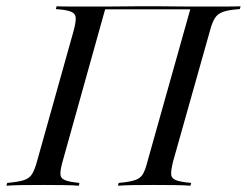

<svg xmlns="http://www.w3.org/2000/svg" viewBox="-39 -591 785 611"><path d="M-18.5 0 -16.1 -8.9Q19.4 -12.1 37.1 -17.7Q54.8 -23.4 63.3 -37.5Q71.8 -51.6 79 -78.2L195.2 -492.7Q202.4 -519.4 202 -533.5Q201.6 -547.6 187.5 -553.6Q173.4 -559.7 138.7 -562.1L141.1 -571Q158.9 -570.2 189.5 -570.2Q220.2 -570.2 256.5 -570.2Q279.8 -570.2 304 -570.2Q328.2 -570.2 351.2 -570.6Q374.2 -571 395.2 -571Q416.1 -571 433.1 -571Q450.8 -571 471 -571Q491.1 -571 514.1 -570.6Q537.1 -570.2 561.3 -570.2Q585.5 -570.2 609.7 -570.2Q645.2 -570.2 675.8 -570.2Q706.5 -570.2 726.6 -571L724.2 -562.1Q689.5 -559.7 671.8 -553.6Q654 -547.6 645.2 -533.9Q636.3 -520.2 629 -492.7L512.1 -78.2Q505.6 -52.4 505.6 -38.3Q505.6 -24.2 519.8 -18.1Q533.9 -12.1 569.4 -8.9L566.9 0Q548.4 -1.6 517.7 -2Q487.1 -2.4 450.8 -2.4Q417.7 -2.4 387.1 -2Q356.5 -1.6 336.3 0L338.7 -8.9Q374.2 -12.1 391.5 -18.1Q408.9 -24.2 416.5 -38.3Q424.2 -52.4 430.6 -78.2L566.9 -562.9L569.4 -561.3H292.7L296 -562.9L160.5 -78.2Q153.2 -52.4 153.2 -38.3Q153.2 -24.2 166.9 -18.1Q180.6 -12.1 213.7 -8.9L212.1 0Q192.7 -1.6 162.1 -2Q131.5 -2.4 99.2 -2.4Q62.9 -2.4 31.9 -2Q0.8 -1.6 -18.5 0Z"/></svg>

Font: Playfair 144pt
Style: Italic
Weight: 400
Italic angle: -15.6°
Designer: Claus Eggers Sørensen
Foundry: Claus Eggers Sørensen
Version: Version 2.001;gftools[0.9.30]